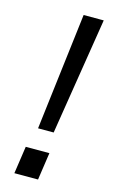

<svg xmlns="http://www.w3.org/2000/svg" viewBox="-111 -741 461 784"><g transform="rotate(15 120.0 -348.5)"><path d="M81 -202H147L226 -697H141ZM35 0H135L152 -116H52Z"/></g></svg>

Font: HK Grotesk
Style: Italic
Weight: 400
Italic angle: -16°
Designer: Alfredo Marco Pradil
Foundry: Hanken Design Co.
Version: Version 3.001;FEAKit 1.0